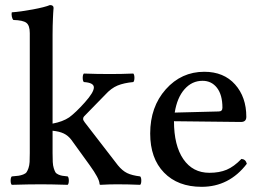

<svg xmlns="http://www.w3.org/2000/svg" viewBox="-20 -719 1022 749"><path d="M185.1 -209V-122.1Q185.1 -101.1 185.8 -87.2Q186.5 -73.2 189.7 -63Q192.9 -52.7 196 -47.4Q199.2 -42 207.3 -38.3Q215.3 -34.7 222.7 -33.4Q230 -32.2 244.1 -30.8Q248.5 -26.4 248.5 -14.4Q248.5 -2.4 244.1 2Q179.7 0 141.1 0Q90.3 0 25.9 2Q21.5 -2.4 21.5 -14.4Q21.5 -26.4 25.9 -30.8Q43 -32.2 52 -33.4Q61 -34.7 70.6 -38.3Q80.1 -42 83.7 -47.4Q87.4 -52.7 91.1 -63.2Q94.7 -73.7 95.5 -87.2Q96.2 -100.6 96.2 -122.1V-589.8Q96.2 -619.6 83 -629.9Q69.8 -640.1 32.2 -641.1Q27.8 -645.5 26.1 -654.8Q24.4 -664.1 25.9 -670.9Q60.1 -673.3 107.4 -682.1Q154.8 -690.9 174.8 -699.2Q189 -699.2 189 -688Q189 -687 188.5 -681.9Q188 -676.8 187.5 -667.7Q187 -658.7 186.5 -647Q186 -635.3 185.5 -618.2Q185.1 -601.1 185.1 -583V-236.8Q224.6 -244.1 250 -261.2Q275.9 -280.3 311 -319.6Q346.2 -358.9 346.2 -377.9Q346.2 -396.5 307.1 -398.9Q302.7 -403.3 302.7 -415.5Q302.7 -427.7 307.1 -432.1Q356.9 -430.2 409.2 -430.2Q454.1 -430.2 500 -432.1Q504.4 -427.7 504.4 -415.5Q504.4 -403.3 500 -398.9Q463.4 -395.5 438.5 -385.3Q413.6 -375 390.1 -349.1L308.1 -265.1Q304.2 -261.2 304.2 -254.9Q304.2 -250 311 -241.2L439.9 -74.2Q457 -53.2 475.8 -43.9Q494.6 -34.7 526.9 -30.8Q531.2 -26.4 531.2 -14.4Q531.2 -2.4 526.9 2Q481 0 436 0Q406.2 0 372.1 2Q368.2 2 368.2 -2.9Q367.2 -22.9 330.1 -74.2L258.8 -172.9Q246.1 -189.9 228.8 -198.2Q211.4 -206.5 185.1 -209Z M661.6 -279.8 833 -284.2Q847.7 -284.2 847.7 -298.8Q847.7 -349.1 826.4 -376.5Q805.2 -403.8 770 -403.8Q729 -403.8 700 -371.1Q670.9 -338.4 661.6 -279.8ZM921.9 -99.1Q938.5 -97.7 942.9 -80.1Q874 9.8 766.6 9.8Q673.8 9.8 619.9 -45.7Q565.9 -101.1 565.9 -198.2Q565.9 -302.2 626.7 -370.6Q687.5 -439 776.9 -439Q853 -439 897 -389.6Q940.9 -340.3 940.9 -263.2Q940.9 -243.2 919.9 -243.2L658.7 -246.1Q658.7 -151.4 695.3 -98.1Q731.9 -44.9 796.9 -44.9Q835.9 -44.9 864.3 -56.9Q892.6 -68.8 921.9 -99.1Z"/></svg>

Font: Common Serif News
Style: Regular
Weight: 450
Designer: Philipp H. Poll, Khaled Hosny
Foundry: Stefan Peev, Context Ltd.
Version: Version 1.026